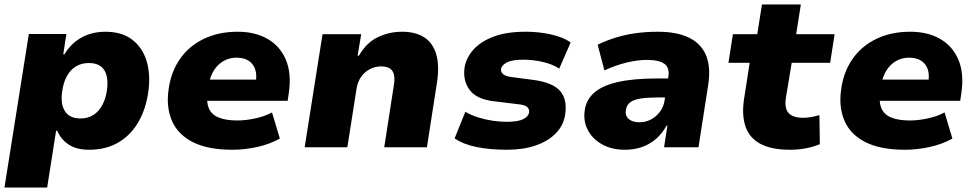

<svg xmlns="http://www.w3.org/2000/svg" viewBox="-22 -659 4365 859"><path d="M-2 180 107 -507H275L261 -416H266Q289 -453 318 -475Q347 -497 380 -507Q413 -517 449 -517Q523 -517 569 -482Q615 -447 633.5 -387Q652 -327 642 -252Q632 -175 598.5 -115.5Q565 -56 509 -22.5Q453 11 376 11Q320 11 285 -12.5Q250 -36 234 -74H229L189 180ZM338 -129Q372 -129 396.5 -145Q421 -161 436.5 -190.5Q452 -220 457 -259Q464 -315 444 -346Q424 -377 375 -377Q342 -377 317 -361.5Q292 -346 276.5 -317Q261 -288 256 -248Q248 -193 269 -161Q290 -129 338 -129Z M1018 11Q909 11 842 -22.5Q775 -56 748 -117Q721 -178 732 -257Q742 -335 782 -393.5Q822 -452 888.5 -484.5Q955 -517 1042 -517Q1119 -517 1175 -485Q1231 -453 1257 -391.5Q1283 -330 1270 -242L1265 -208H877L892 -303H1134L1122 -288Q1128 -325 1119.5 -349.5Q1111 -374 1090 -387.5Q1069 -401 1036 -401Q1004 -401 978 -386Q952 -371 935 -344Q918 -317 912 -281L907 -255Q900 -208 911 -178Q922 -148 954.5 -134Q987 -120 1040 -120Q1078 -120 1121 -129.5Q1164 -139 1195 -156L1230 -39Q1183 -13 1127 -1Q1071 11 1018 11Z M1341 0 1421 -506H1594L1578 -410H1584Q1617 -468 1668 -492.5Q1719 -517 1777 -517Q1837 -517 1876 -492Q1915 -467 1930 -415Q1945 -363 1932 -283L1888 0H1697L1740 -277Q1745 -307 1740.5 -325.5Q1736 -344 1721.5 -353Q1707 -362 1683 -362Q1656 -362 1632.5 -349.5Q1609 -337 1593.5 -315Q1578 -293 1573 -261L1532 0Z M2247 11Q2171 11 2111 -1Q2051 -13 2012 -40L2060 -159Q2085 -144 2116.5 -134Q2148 -124 2181.5 -119Q2215 -114 2245 -114Q2294 -114 2318 -125.5Q2342 -137 2345 -156Q2347 -171 2337 -180Q2327 -189 2302 -192L2187 -206Q2111 -215 2080 -255.5Q2049 -296 2056 -354Q2062 -397 2093.5 -434Q2125 -471 2183.5 -494Q2242 -517 2330 -517Q2370 -517 2407.5 -511.5Q2445 -506 2477 -495.5Q2509 -485 2531 -469L2480 -352Q2450 -372 2406 -382Q2362 -392 2320 -392Q2269 -392 2245.5 -379.5Q2222 -367 2220 -351Q2218 -337 2228 -328Q2238 -319 2261 -315L2368 -301Q2451 -289 2483.5 -252.5Q2516 -216 2507 -150Q2501 -101 2466.5 -64.5Q2432 -28 2375.5 -8.5Q2319 11 2247 11Z M2774 11Q2715 11 2672 -13Q2629 -37 2608 -77Q2587 -117 2594 -165Q2600 -212 2636 -244Q2672 -276 2742 -292Q2812 -308 2919 -308H2989L2976 -223H2920Q2876 -223 2845.5 -218.5Q2815 -214 2798 -201.5Q2781 -189 2778 -166Q2774 -142 2790.5 -127Q2807 -112 2839 -112Q2866 -112 2889.5 -124Q2913 -136 2930.5 -159Q2948 -182 2952 -214L2968 -314Q2975 -356 2950.5 -373.5Q2926 -391 2871 -391Q2833 -391 2785 -380Q2737 -369 2682 -344L2652 -459Q2693 -479 2736.5 -492Q2780 -505 2826 -511Q2872 -517 2921 -517Q3006 -517 3060.5 -490.5Q3115 -464 3137 -411Q3159 -358 3146 -276L3103 0H2949L2964 -97H2960Q2941 -62 2913.5 -38Q2886 -14 2851 -1.5Q2816 11 2774 11Z M3512 11Q3428 11 3379 -16Q3330 -43 3313 -94Q3296 -145 3307 -217L3332 -378H3237L3257 -506H3366L3387 -639H3561L3540 -506H3712L3692 -378H3520L3494 -221Q3487 -174 3506.5 -153Q3526 -132 3571 -132Q3589 -132 3608 -135.5Q3627 -139 3644 -144L3646 -14Q3614 -1 3581 5Q3548 11 3512 11Z M4027 11Q3918 11 3851 -22.5Q3784 -56 3757 -117Q3730 -178 3741 -257Q3751 -335 3791 -393.5Q3831 -452 3897.5 -484.5Q3964 -517 4051 -517Q4128 -517 4184 -485Q4240 -453 4266 -391.5Q4292 -330 4279 -242L4274 -208H3886L3901 -303H4143L4131 -288Q4137 -325 4128.5 -349.5Q4120 -374 4099 -387.5Q4078 -401 4045 -401Q4013 -401 3987 -386Q3961 -371 3944 -344Q3927 -317 3921 -281L3916 -255Q3909 -208 3920 -178Q3931 -148 3963.5 -134Q3996 -120 4049 -120Q4087 -120 4130 -129.5Q4173 -139 4204 -156L4239 -39Q4192 -13 4136 -1Q4080 11 4027 11Z"/></svg>

Font: Nunito Sans 7pt Black
Style: Italic
Weight: 900
Italic angle: -9°
Version: Version 3.101;gftools[0.9.27]